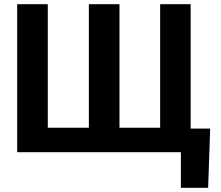

<svg xmlns="http://www.w3.org/2000/svg" viewBox="-20 -731 1061 922"><path d="M209.5 -710.9V-117.7H406.7V-710.9H553.7V-117.7H749V-710.9H895.5V-113.3H989.3L979.5 170.9H848.6V0H62.5V-710.9Z"/></svg>

Font: Roboto
Style: Bold
Weight: 700
Designer: Google
Version: Version 2.134; 2016; ttfautohint (v1.6)